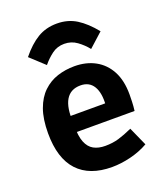

<svg xmlns="http://www.w3.org/2000/svg" viewBox="-134 -804 768 899"><g transform="rotate(-20 250.5 -354.0)"><path d="M269.5 6.3Q158.2 6.3 99.6 -56.6Q41 -119.6 41 -244.6Q41 -315.4 58.6 -364Q76.2 -412.6 107.2 -442.1Q138.2 -471.7 178.5 -484.9Q218.8 -498 263.7 -498Q322.3 -498 366.9 -473.6Q411.6 -449.2 436.8 -402.1Q461.9 -355 461.9 -286.1Q461.9 -273.9 461.2 -250Q460.4 -226.1 457.5 -204.6H124L168.9 -237.3Q168 -184.6 180.2 -154.1Q192.4 -123.5 216.1 -110.6Q239.7 -97.7 273.4 -97.7Q310.1 -97.7 340.6 -106.7Q371.1 -115.7 410.2 -133.3L451.7 -40.5Q411.6 -17.6 363 -5.6Q314.5 6.3 269.5 6.3ZM339.8 -226.6V-275.9Q344.2 -336.9 323.7 -370.4Q303.2 -403.8 259.8 -403.8Q210 -403.8 187 -365.5Q164.1 -327.1 168.9 -252L124 -285.2H376.5ZM145.5 -546.9 74.7 -612.3Q115.7 -663.1 158 -688.5Q200.2 -713.9 254.9 -713.9Q309.6 -713.9 352.1 -687.3Q394.5 -660.6 435.5 -609.9L365.7 -546.9Q345.2 -572.8 317.6 -592.8Q290 -612.8 254.9 -612.8Q219.7 -612.8 193.1 -592.8Q166.5 -572.8 145.5 -546.9Z"/></g></svg>

Font: Anaheim
Style: Bold
Weight: 700
Version: Version 2.001